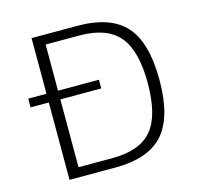

<svg xmlns="http://www.w3.org/2000/svg" viewBox="-103 -808 943 916"><g transform="rotate(-15 369.0 -350.0)"><path d="M356 0H130V-382H40V-425H130V-700H356Q520 -700 594 -617Q668 -534 668 -350Q668 -166 594 -83Q520 0 356 0ZM354 -653H187V-425H389V-382H187V-47H354Q490 -47 550 -118Q610 -189 610 -350Q610 -510 549.5 -581.5Q489 -653 354 -653Z"/></g></svg>

Font: Fivo Sans Light
Style: Regular
Weight: 300
Designer: Alexander Slobzheninov
Foundry: Alexander Slobzheninov
Version: 1.0